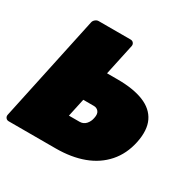

<svg xmlns="http://www.w3.org/2000/svg" viewBox="-157 -860 1027 1020"><g transform="rotate(30 356.5 -350.0)"><path d="M19 0Q8 0 1.5 -8Q-5 -16 -3 -27L135 -673Q137 -684 146.5 -692Q156 -700 167 -700H363Q374 -700 380.5 -692Q387 -684 385 -673L344 -482H409Q506 -482 569 -456.5Q632 -431 657 -378.5Q682 -326 665 -245Q648 -165 599.5 -110Q551 -55 477 -27.5Q403 0 307 0ZM281 -186H346Q370 -186 385 -203Q400 -220 404 -243Q410 -270 399 -283.5Q388 -297 370 -297H305Z"/></g></svg>

Font: Rubik Light Black
Style: Italic
Weight: 900
Italic angle: -12°
Version: Version 2.104